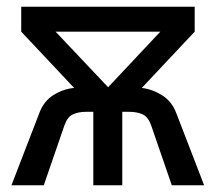

<svg xmlns="http://www.w3.org/2000/svg" viewBox="-20 -550 640 570"><path d="M14 0 97 -215Q110 -250 139 -268Q168 -286 200 -289L43 -456V-530H558V-456L401 -289Q433 -285 461.5 -267Q490 -249 503 -215L586 0H490L429 -177Q420 -203 403.5 -210.5Q387 -218 364 -218H343V0H257V-218H235Q213 -218 196.5 -210.5Q180 -203 171 -177L110 0ZM145 -456 301 -291 456 -456Z"/></svg>

Font: Geist Mono
Style: Regular
Weight: 400
Monospace: yes
Designer: Basement.studio, Andrés Briganti, Mateo Zaragoza
Foundry: Basement.studio, Vercel, Andrés Briganti, Guido Ferreyra, Mateo Zaragoza
Version: Version 1.500; ttfautohint (v1.8.4.7-5d5b)